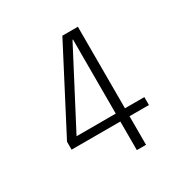

<svg xmlns="http://www.w3.org/2000/svg" viewBox="-159 -843 968 986"><g transform="rotate(-30 325.0 -350.0)"><path d="M375.5 0V-169.5H86.5V-216.5L338 -700H430V-216.5H545V-169.5H430V0ZM143 -216.5H375.5V-655.5H372.5Z"/></g></svg>

Font: Trispace ExtraLight
Style: Regular
Weight: 200
Designer: Tyler Finck
Foundry: Etcetera Type Company
Version: Version 1.210; ttfautohint (v1.8.3)